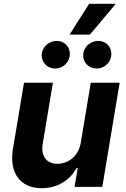

<svg xmlns="http://www.w3.org/2000/svg" viewBox="-20 -979 662 1006"><path d="M403.4 -232.2C391.7 -159.1 335.6 -120.7 281.2 -120.7C223.7 -120.7 193.5 -160.9 203.8 -225.1L257.1 -545.5H105.8L47.6 -198.2C27 -70.7 88.4 7.1 198.2 7.1C280.2 7.1 347.7 -35.2 381.4 -99.1H387.1L370.7 0H516L606.9 -545.5H455.6ZM199.6 -701.3C192.5 -657.7 224.4 -620 269.5 -620C306.5 -620 339.8 -648.4 344.8 -683.2C352.3 -728 322.1 -764.6 276.3 -764.6C239.7 -764.6 205.6 -737.2 199.6 -701.3ZM344.5 -797.6H451.3L586.6 -959.2H447.1ZM416.9 -701.3C409.4 -657 441.8 -620 486.9 -620C523.8 -620 557.2 -648.4 562.1 -683.2C569.6 -728 539.4 -764.6 493.6 -764.6C457 -764.6 422.9 -737.2 416.9 -701.3Z"/></svg>

Font: Magic Ui Pro
Style: Bold Italic
Weight: 700
Italic angle: -9.39999°
Designer: Stefan Endress, Andreas Faust
Version: Version 1.000;FEAKit 1.0